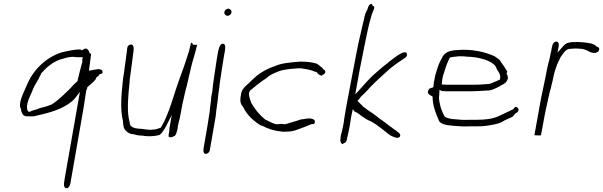

<svg xmlns="http://www.w3.org/2000/svg" viewBox="-20 -721 3132 997"><path d="M89 -148C97 -126 100 -117 124 -117H155C231 -134 302 -151 355 -196C360 -201 367 -207 372 -214L395 -244L317 200C316 208 315 216 313 226C309 247 318 259 327 256H329C336 255 344 244 347 225C347 217 350 208 351 200L414 -161C418 -191 424 -222 428 -252L429 -254C431 -258 433 -262 433 -264V-268C448 -281 464 -293 474 -306L476 -308L480 -318C481 -319 489 -325 494 -330L497 -336C503 -338 509 -338 512 -341C515 -355 508 -362 488 -362C478 -360 465 -358 454 -356L442 -354V-356C446 -388 450 -412 453 -441L448 -444L446 -443C440 -464 428 -478 410 -462L405 -460L397 -464C368 -465 330 -456 300 -449C224 -425 156 -364 122 -285C105 -244 69 -180 90 -154ZM120 -169 123 -187C129 -208 136 -223 145 -242C154 -269 169 -292 182 -314C184 -322 189 -328 192 -334L193 -338L194 -340C221 -371 253 -399 295 -413H296C313 -417 334 -426 357 -426C364 -426 370 -425 378 -424H410L407 -410C408 -403 408 -399 407 -395L406 -394C398 -366 392 -340 384 -308L383 -300C377 -295 371 -289 364 -283C359 -277 352 -269 345 -262C316 -234 284 -201 249 -179L247 -178H246C226 -169 205 -164 185 -159C166 -150 150 -149 135 -141L131 -140C120 -144 120 -161 120 -169Z M641 -472C635 -429 630 -384 623 -338C620 -322 618 -308 617 -292C609 -222 605 -151 617 -99L618 -98V-97C620 -67 621 -52 637 -39C645 -32 657 -24 671 -24H674C685 -20 701 -17 715 -17H718C745 -11 783 -13 808 -20C820 -28 831 -45 842 -65L872 -124L861 -62C860 -57 859 -53 860 -51V-49C859 -44 858 -39 859 -37L856 -24C855 -20 856 -18 856 -15L855 -12C864 -6 873 -7 880 -13H884C886 -13 895 -22 897 -33V-35C899 -41 901 -46 902 -52L903 -59C903 -64 904 -68 905 -72C907 -84 910 -93 913 -105C915 -116 918 -129 920 -141L927 -179C935 -213 941 -246 951 -279C953 -289 955 -299 958 -309L961 -325C966 -340 968 -356 972 -371C981 -409 993 -442 1001 -478C1002 -482 1003 -484 1004 -489L997 -488H996C990 -488 988 -489 988 -489H981L980 -495C980 -496 976 -499 972 -499L971 -495C969 -488 968 -482 966 -474C965 -469 963 -462 962 -458V-457C947 -408 930 -359 912 -311C883 -233 859 -131 817 -61L815 -58C801 -54 790 -48 774 -48C769 -47 761 -47 756 -47H755C747 -48 741 -49 736 -49H735L714 -52C703 -53 653 -52 654 -83C653 -90 650 -96 648 -110C640 -161 646 -231 653 -295C653 -309 656 -325 658 -339C664 -381 669 -421 674 -461C675 -478 672 -489 661 -490C650 -490 642 -482 641 -473ZM737 -4Z M1145 -659C1143 -649 1151 -639 1163 -639C1171 -639 1180 -647 1182 -656C1184 -666 1175 -676 1165 -676C1157 -676 1146 -667 1145 -659ZM1111 -445C1102 -395 1096 -345 1088 -295C1086 -283 1085 -271 1084 -259L1082 -243L1077 -218C1076 -202 1074 -182 1071 -165C1071 -158 1069 -149 1069 -143L1065 -117C1060 -84 1055 -51 1049 -19L1037 49C1034 67 1039 78 1049 78C1057 78 1068 69 1069 61L1083 -19C1089 -52 1094 -83 1100 -117L1102 -135C1103 -140 1103 -146 1103 -150L1104 -152C1106 -164 1107 -180 1110 -196C1111 -208 1113 -221 1114 -233V-234C1115 -242 1116 -249 1118 -261C1118 -269 1121 -279 1121 -287V-288C1128 -335 1135 -383 1143 -430L1148 -457C1152 -481 1149 -494 1137 -494C1120 -494 1114 -461 1111 -445Z M1230 -223C1225 -192 1230 -180 1244 -163C1260 -130 1284 -105 1315 -82H1316C1323 -76 1332 -69 1341 -68H1342C1371 -52 1405 -41 1449 -37C1477 -37 1496 -38 1516 -45C1541 -54 1572 -65 1596 -76L1609 -77C1611 -78 1614 -79 1615 -87C1617 -98 1606 -106 1584 -106C1572 -106 1560 -102 1543 -101C1519 -92 1486 -84 1461 -76H1458C1451 -76 1446 -77 1439 -78C1436 -77 1428 -76 1423 -76C1419 -76 1416 -76 1410 -77H1409C1393 -82 1374 -92 1360 -99H1359C1327 -124 1304 -153 1284 -188V-189C1281 -201 1271 -219 1273 -239L1274 -242L1280 -252C1305 -273 1331 -294 1363 -315C1382 -333 1403 -341 1428 -351C1459 -362 1490 -363 1524 -366H1545C1565 -363 1584 -360 1603 -354V-353H1604C1612 -349 1617 -349 1624 -347C1628 -340 1638 -330 1650 -328C1653 -330 1654 -330 1657 -333C1663 -335 1668 -340 1669 -346V-347C1670 -352 1667 -357 1662 -359H1660V-361C1651 -372 1640 -379 1626 -390C1602 -398 1573 -401 1538 -401C1489 -397 1442 -394 1406 -377H1405C1370 -365 1344 -351 1315 -329C1302 -317 1285 -303 1273 -290C1249 -270 1231 -251 1231 -225Z M1750 -19C1749 -12 1748 -4 1748 2L1747 7C1747 19 1759 36 1766 21L1768 22C1774 20 1781 14 1783 -7L1784 -10C1785 -16 1786 -19 1787 -23L1790 -37L1796 -67L1800 -92C1802 -104 1804 -121 1809 -141L1812 -154L1822 -141C1843 -134 1851 -121 1867 -112H1868C1879 -103 1895 -95 1909 -89H1910C1945 -68 1973 -44 2005 -19C2023 -10 2044 1 2055 -10C2064 -20 2054 -31 2042 -38H2041L2040 -40C2035 -45 2026 -48 2017 -57C1996 -71 1974 -91 1952 -104C1931 -123 1905 -139 1882 -155L1881 -156L1879 -158C1875 -160 1871 -164 1867 -166C1859 -176 1846 -186 1836 -198L1844 -205C1846 -207 1851 -216 1859 -224L1860 -225H1861C1874 -237 1892 -256 1904 -270C1935 -302 1969 -332 2001 -361C2026 -382 2056 -403 2082 -420C2097 -429 2095 -442 2089 -449L2088 -448C2083 -452 2073 -449 2059 -442C2040 -431 2020 -415 2001 -401C1999 -399 1997 -398 1995 -395C1987 -388 1977 -382 1969 -375L1948 -357C1938 -348 1928 -339 1916 -329C1892 -306 1870 -281 1847 -255L1825 -231L1830 -261C1841 -325 1854 -393 1867 -455C1870 -474 1875 -493 1878 -509V-510C1887 -550 1894 -591 1906 -629C1913 -663 1933 -685 1918 -690L1915 -689C1914 -701 1908 -705 1899 -696C1895 -693 1893 -687 1891 -682L1886 -667L1884 -666C1878 -654 1875 -643 1872 -631C1871 -624 1869 -614 1866 -605C1859 -576 1852 -542 1844 -509C1841 -494 1837 -478 1834 -461C1816 -370 1797 -267 1779 -172L1771 -126C1768 -111 1767 -99 1765 -85C1763 -71 1760 -60 1758 -50C1756 -39 1753 -29 1750 -19Z M2202 -246C2200 -232 2212 -228 2226 -220C2227 -173 2241 -136 2257 -100H2258L2257 -99C2264 -77 2295 -71 2332 -68C2360 -66 2388 -63 2418 -65H2458C2486 -65 2506 -67 2531 -72C2560 -77 2578 -81 2599 -95L2600 -96H2601C2616 -103 2628 -108 2642 -115C2647 -121 2652 -127 2656 -132C2661 -134 2671 -140 2672 -146C2674 -158 2670 -161 2664 -164H2663C2657 -171 2652 -162 2644 -153L2641 -152C2619 -142 2599 -131 2574 -120C2540 -103 2499 -99 2455 -99H2416C2388 -97 2363 -100 2340 -102C2322 -103 2306 -106 2291 -114C2285 -121 2280 -133 2276 -143C2272 -154 2268 -162 2265 -178C2262 -192 2257 -207 2261 -230L2262 -254L2276 -248H2285C2289 -247 2292 -247 2295 -247H2429C2457 -248 2483 -249 2510 -251H2511C2533 -251 2548 -260 2569 -270C2588 -282 2604 -286 2612 -301V-302C2623 -317 2615 -327 2610 -341L2613 -345L2614 -350C2613 -352 2612 -355 2612 -355L2609 -356C2605 -365 2601 -372 2594 -381C2590 -386 2587 -392 2581 -399H2580L2581 -400C2579 -404 2576 -407 2573 -411C2564 -417 2558 -423 2548 -429C2501 -451 2429 -468 2353 -461C2315 -459 2286 -450 2273 -416V-415H2272C2257 -389 2250 -363 2240 -329L2235 -303C2233 -297 2232 -290 2232 -284V-283C2232 -283 2232 -281 2231 -275L2230 -268L2210 -261C2207 -258 2203 -251 2202 -246ZM2281 -331 2282 -332C2290 -357 2297 -383 2310 -410C2310 -412 2315 -420 2317 -423C2333 -426 2348 -427 2365 -429H2366C2382 -429 2396 -428 2415 -426H2423C2460 -423 2496 -415 2522 -401H2523C2534 -394 2552 -385 2558 -367V-366C2561 -358 2565 -353 2569 -348C2571 -342 2580 -333 2577 -314L2576 -308C2564 -303 2554 -297 2539 -292C2535 -290 2528 -286 2516 -285C2490 -282 2462 -281 2435 -281H2296C2295 -281 2293 -281 2288 -282H2274C2275 -297 2277 -315 2281 -331Z M2755 -19C2759 -19 2764 -18 2770 -18H2789L2802 -88C2809 -130 2819 -173 2828 -214C2832 -231 2834 -244 2840 -261C2842 -273 2845 -284 2849 -299C2853 -321 2859 -348 2867 -369C2874 -393 2885 -410 2893 -428L2895 -429V-430C2902 -439 2914 -462 2934 -467H2936C2938 -467 2943 -468 2949 -468C2951 -468 2957 -469 2963 -469H2979C2984 -468 2988 -468 2994 -468C2998 -468 2999 -467 3001 -467H3003C3005 -466 3015 -465 3019 -463V-462C3022 -461 3029 -459 3033 -457L3041 -452C3048 -449 3058 -446 3066 -446C3077 -446 3075 -447 3079 -450L3083 -451C3090 -453 3096 -472 3087 -475L3077 -480C3063 -497 3031 -499 2999 -502C2995 -502 2989 -502 2982 -503C2976 -503 2966 -503 2961 -502H2960C2959 -502 2956 -503 2955 -503C2951 -502 2944 -502 2941 -501H2940C2919 -498 2912 -490 2898 -474L2875 -448L2881 -480C2884 -496 2878 -505 2868 -505C2859 -505 2849 -495 2847 -481L2844 -466C2843 -459 2842 -452 2839 -442L2838 -436C2837 -429 2835 -423 2834 -418V-417C2831 -404 2828 -393 2824 -378C2822 -369 2820 -358 2818 -349C2810 -304 2798 -254 2789 -208Z"/></svg>

Font: Scribbler
Style: HLIta
Weight: 100
Designer: Mew Too
Foundry: Cannot Into Space Fonts
Version: Version 1.001